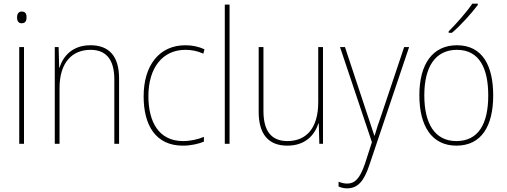

<svg xmlns="http://www.w3.org/2000/svg" viewBox="-20 -785 2767 1048"><path d="M99 -722C79 -722 73 -706 73 -690C73 -673 79 -658 98 -658C119 -658 125 -672 125 -690C125 -706 121 -722 99 -722ZM111 -528H85V0H111Z M474 -538C374 -538 324 -477 305 -416H303L300 -528H279V0H305V-305C305 -446 376 -513 474 -513C555 -513 604 -465 604 -352V0H630V-357C630 -481 573 -538 474 -538Z M978 10C1023 10 1065 0 1093 -12V-38C1060 -24 1019 -15 979 -15C846 -15 790 -121 790 -260C790 -416 868 -513 992 -513C1025 -513 1058 -507 1090 -492L1096 -516C1065 -530 1032 -538 992 -538C850 -538 764 -429 764 -259C764 -101 830 10 978 10Z M1233 0V-760H1207V0Z M1743 -528H1717V-227C1717 -82 1649 -15 1549 -15C1465 -15 1418 -65 1418 -179V-528H1392V-174C1392 -53 1445 10 1548 10C1650 10 1698 -51 1718 -111H1720L1723 0H1743Z M1836 -528 2010 -9 1972 109C1944 191 1916 217 1875 217C1858 217 1844 213 1828 207V233C1844 240 1858 243 1875 243C1931 243 1966 206 1995 119L2213 -528H2186L2062 -158C2046 -112 2034 -78 2025 -45H2023C2016 -68 2006 -96 1985 -160L1863 -528Z M2588 -758V-765H2558C2527 -719 2474 -659 2429 -614V-606H2447C2495 -647 2553 -711 2588 -758ZM2672 -264C2672 -423 2616 -538 2474 -538C2342 -538 2269 -436 2269 -265C2269 -97 2337 10 2471 10C2608 10 2672 -97 2672 -264ZM2296 -265C2296 -421 2357 -513 2474 -513C2599 -513 2645 -408 2645 -264C2645 -110 2592 -15 2471 -15C2352 -15 2296 -112 2296 -265Z"/></svg>

Font: Noto Sans Sinhala UI SemiCondensed Thin
Style: Regular
Weight: 100
Width: 4
Designer: Jelle Bosma - Monotype Design Team
Foundry: Monotype Imaging Inc.
Version: Version 2.006